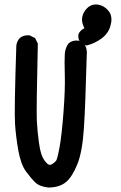

<svg xmlns="http://www.w3.org/2000/svg" viewBox="-20 -837 540 855"><path d="M194.3 -2Q155.8 -6.3 136.2 -25.4Q118.7 -42.5 96.2 -72.8Q72.8 -104.5 61.5 -167.5Q50.8 -228.5 46.9 -285.2Q43 -341.8 52.7 -633.3V-633.8Q53.7 -643.1 57.4 -651.4Q61 -659.7 66.9 -666.5L67.4 -667L67.9 -667.5Q76.2 -674.8 86.9 -677.7Q97.7 -680.7 110.4 -679.7H112.3L113.8 -678.7L133.3 -668.9L136.2 -667.5L137.7 -664.6L147.5 -645L148.4 -642.6V-640.6Q141.6 -349.6 144 -299.8Q146.5 -250 153.3 -202.6Q155.3 -187 158 -174.3Q160.6 -161.6 163.6 -152.3Q166.5 -143.1 169.4 -137.2Q172.4 -130.9 176 -125.5Q179.7 -120.1 183.6 -115.5Q187.5 -110.8 191.4 -107.4Q200.2 -99.6 210.9 -105.5Q218.3 -109.9 223.1 -114.3Q228 -118.7 231 -123Q232.4 -125.5 234.6 -133.1Q236.8 -140.6 239.7 -153.8Q242.7 -167 245.6 -183.6Q254.9 -234.9 262.7 -336.7Q270.5 -438.5 268.6 -502.4Q266.6 -567.4 268.6 -597.7Q269.5 -609.9 273.4 -621.1Q277.3 -632.3 283.7 -642.1L284.7 -643.1L285.6 -644Q302.2 -658.7 328.1 -656.2H330.1L331.5 -655.3L351.1 -645.5L353 -644.5L354.5 -642.1Q362.3 -631.3 365.2 -617.9Q368.2 -604.5 366.2 -589.8Q360.4 -365.7 353.5 -264.2Q346.7 -160.6 324.2 -105Q301.3 -48.8 273.4 -25.9Q244.6 -2 195.3 -2H194.8ZM361.3 -635.7 339.8 -647.5 338.4 -648.4 336.9 -650.4Q326.7 -663.1 329.1 -682.6V-684.1L329.6 -685.1Q335.9 -701.2 356 -711.4Q342.8 -736.3 345.7 -757.3Q346.2 -761.2 347.2 -765.1Q348.1 -769 349.6 -772.9Q351.1 -776.9 353 -780.5Q355 -784.2 357.2 -787.6Q359.4 -791 362.3 -794.4Q365.2 -797.9 368.2 -800.8Q377.9 -810.5 390.4 -814.5Q402.8 -818.4 416.5 -816.4Q443.8 -812 462.4 -789.6Q472.7 -777.8 475.3 -761.7Q478 -745.6 473.1 -727.5Q470.7 -714.8 465.1 -703.9Q459.5 -692.9 451.4 -683.3Q443.4 -673.8 432.6 -666Q401.9 -643.6 368.7 -635.3L364.7 -634.3Z"/></svg>

Font: NaikaiFont
Style: Bold
Weight: 700
Version: Version 1.89